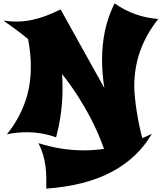

<svg xmlns="http://www.w3.org/2000/svg" viewBox="-30 -786 963 1144"><path d="M875 11.2Q790.5 155.8 635.3 238.3Q480 320.8 246.1 337.9Q246.1 300.3 245.6 267.1Q245.1 233.9 240.7 201.7Q236.3 169.4 226.8 136.5Q217.3 103.5 199.2 66.9Q268.6 88.9 335.4 99.4Q402.3 109.9 469.2 109.9Q529.8 109.9 589.8 101.1Q572.8 53.2 553.5 9Q534.2 -35.2 513.7 -75Q493.2 -114.7 472.7 -149.7Q452.1 -184.6 433.6 -213.9Q389.6 -282.2 345.2 -337.9Q344.7 -338.4 343.8 -339.8Q342.8 -340.8 341.8 -342Q340.8 -343.3 339.8 -345.2Q342.8 -302.7 342.8 -262.2Q342.8 -112.8 304.2 32.2Q219.2 2 128.9 2Q100.1 2 70.6 4.9Q41 7.8 11.2 14.2Q81.1 -72.8 117.4 -172.4Q153.8 -272 153.8 -389.2Q153.8 -428.2 149.7 -469.2Q145.5 -510.3 137.2 -553.2Q105.5 -579.6 68.8 -606.9Q32.2 -634.3 -9.8 -663.1Q35.6 -656.7 77.4 -657.7Q119.1 -658.7 160.2 -667.2Q201.2 -675.8 243.2 -691.4Q285.2 -707 331.1 -730L591.8 -261.2Q585 -304.7 581.5 -346.7Q578.1 -388.7 578.1 -430.2Q578.1 -520.5 595.9 -604.5Q613.8 -688.5 652.8 -766.1Q769.5 -683.6 913.1 -672.9Q842.8 -585 806.4 -485.4Q770 -385.7 770 -271Q770 -244.1 773.9 -205.3Q777.8 -166.5 784.4 -124Q791 -81.5 799.8 -39.3Q808.6 2.9 817.9 37.1Q832 30.8 846.4 24.4Q860.8 18.1 875 11.2Z"/></svg>

Font: Shojumaru
Style: Regular
Weight: 400
Version: Version 1.001